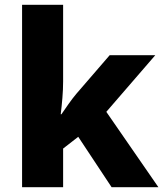

<svg xmlns="http://www.w3.org/2000/svg" viewBox="-20 -780 680 800"><path d="M243 -441Q243 -408 240 -372Q237 -336 233 -304H236Q249 -323 265.5 -346.5Q282 -370 298 -389L437 -550H627L423 -314L640 0H445L306 -210L243 -161V0H72V-760H243Z"/></svg>

Font: Noto Sans Thaana ExtraBold
Style: Regular
Weight: 800
Designer: David Williams
Foundry: Google Inc.
Version: Version 3.001; ttfautohint (v1.8.4.7-5d5b)